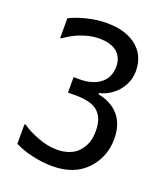

<svg xmlns="http://www.w3.org/2000/svg" viewBox="-139 -838 823 949"><g transform="rotate(20 273.0 -363.5)"><path d="M249.5 -657.7C287.1 -657.7 316.4 -650.4 338.4 -635.3C361.8 -619.1 376.5 -591.8 376.5 -556.6C376.5 -517.6 362.8 -487.3 335.9 -466.3C309.1 -445.3 272.9 -434.6 228 -434.6H195.8V-353.5H237.3C286.1 -353.5 322.8 -344.7 346.7 -327.6C375.5 -306.6 390.1 -272 390.1 -222.7C390.1 -171.9 377.4 -140.6 350.1 -109.9C324.7 -82.5 282.7 -69.3 240.2 -69.3C208.5 -69.3 175.3 -75.7 140.6 -88.9C106 -101.6 77.1 -116.2 54.2 -132.8H47.4V-29.8C72.8 -16.6 103.5 -5.9 139.6 2.4C175.3 10.7 210.9 15.1 246.1 15.1C322.3 15.1 381.8 -7.3 424.8 -52.2C466.3 -95.2 489.3 -150.9 489.3 -215.8C489.3 -275.9 470.2 -320.8 438.5 -350.1C413.1 -374 380.4 -389.6 340.8 -397V-403.8C365.2 -409.2 387.7 -419.4 408.2 -435.5C449.2 -466.8 475.1 -514.6 475.1 -566.9C475.1 -625 453.6 -669.4 410.2 -701.2C370.6 -729 323.2 -742.2 257.3 -742.2C225.6 -742.2 191.9 -737.8 155.8 -729C119.1 -719.7 89.8 -709.5 67.4 -697.3V-594.2H73.2C98.6 -611.3 117.7 -623 145 -634.8C182.6 -649.9 217.8 -657.7 249.5 -657.7Z"/></g></svg>

Font: SG Kara Light
Style: Regular
Weight: 400
Designer: Damoon Khanjanzadeh
Version: Version 1.000